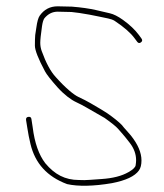

<svg xmlns="http://www.w3.org/2000/svg" viewBox="-20 -614 520 608"><path d="M162.5 -594C138.5 -594 119.6 -584.1 105.7 -564.3C101.1 -557.8 97.6 -545.1 95 -526C94 -518.7 92.8 -511 91.5 -503C90.8 -495 90.5 -483.8 90.5 -469.5C90.5 -455.2 101.1 -428 122.5 -388C127.8 -378 141.1 -361.1 162.3 -337.3C183.9 -313.5 205.2 -297.9 221.2 -290.5C232.1 -285.5 242.9 -279.8 253.8 -273.5C264.6 -267.2 283.8 -256.2 311.3 -240.5C333.4 -224.8 347.5 -213.4 353.5 -206.5C357.9 -201.5 362.9 -195.8 368.5 -189.4C374.1 -183 381.6 -173.7 391 -161.5C404.4 -144.2 411 -125.8 411 -106.5C411 -102.2 410.5 -96.8 409.5 -90.5C408.5 -84.2 401 -77 387 -69C365.6 -56.7 337.4 -49.4 300.6 -47C288.5 -46.3 276.7 -45.5 265 -44.5C253.3 -43.5 241.7 -43.3 230 -44C186 -44 152.9 -61.7 123.5 -97C103 -123.6 89.6 -161.6 83.5 -211L79.5 -237C78.8 -242.3 75.6 -244.7 70 -244C64.3 -243.3 61.8 -240 62.5 -234L66.5 -209C69.1 -191.7 72.5 -174.7 76.5 -158C91.1 -96.9 129.1 -54.6 192.5 -31C227.2 -23.1 276.5 -24.1 334.5 -34C378.5 -42.5 407 -55.9 420 -74.3C425.4 -81.8 428 -92.3 428 -106C428 -130.7 416.7 -157.2 394 -185.5C390 -190.5 385.4 -195.8 380 -201.5C374.7 -207.2 370 -212.7 366 -218C354.9 -229.2 339.5 -241.6 319.8 -255.3C308.8 -262.8 290.1 -273.6 266.3 -287.5C255.4 -293.8 242.8 -300.3 228.4 -307C214 -313.7 187.9 -334.7 156.5 -370C140.3 -387.5 125.5 -415 112 -452.5C109 -460.8 107.5 -469.5 107.5 -478.5C107.5 -487.5 109.3 -504.9 113 -530.8C114.7 -542.7 117.2 -551.1 120.5 -556C132.1 -570 146.1 -577 162.5 -577L206.3 -576C220.3 -574.8 239.4 -571.9 263.8 -567.5C272.9 -565.8 282.9 -563.8 293.8 -561.5C304.6 -559.2 314.2 -557.2 322.5 -555.5C330.9 -553.8 337.7 -551.3 343 -548C372.8 -528.2 393.8 -509.8 406 -493L415 -481C418.4 -477 422.2 -476.7 426.5 -480C430.9 -483.3 431.4 -487.3 428 -492L420 -503C407.5 -519.8 390.6 -535.8 369.4 -551C353.6 -562.3 339.7 -569.3 327.5 -572C318.5 -574 304.6 -577.4 283.7 -582.2C262.8 -587 237.4 -590.6 207.5 -593Z"/></svg>

Font: Proton
Style: BkExt
Weight: 500
Version: Version 1.017